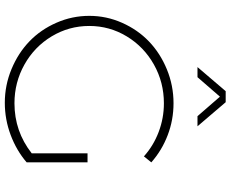

<svg xmlns="http://www.w3.org/2000/svg" viewBox="-100 -857 958 798"><g transform="rotate(90 379.0 -458.0)"><path d="M409.2 -700.2Q478.5 -700.2 541.7 -676Q605 -651.9 654.8 -607.9L629.9 -577.1Q585.9 -616.7 528.6 -638.4Q471.2 -660.2 409.2 -660.2Q322.3 -660.2 248.3 -618.7Q174.3 -577.1 131.1 -505.6Q87.9 -434.1 87.9 -350.1Q87.9 -265.6 131.1 -193.8Q174.3 -122.1 248.3 -80.6Q322.3 -39.1 409.2 -39.1Q525.9 -39.1 617.2 -110.8V-342.8H654.8V-89.8Q605.5 -47.4 540.8 -23.2Q476.1 1 407.2 1Q334 1 267.1 -26.9Q200.2 -54.7 151.6 -101.6Q103 -148.4 74.5 -213.6Q45.9 -278.8 45.9 -350.1Q45.9 -421.4 74.7 -486.3Q103.5 -551.3 152.3 -598.1Q201.2 -645 268.3 -672.6Q335.4 -700.2 409.2 -700.2ZM258.8 -799.8 358.9 -917H404.8L504.9 -799.8H462.9L381.8 -893.1L300.8 -799.8Z"/></g></svg>

Font: Trueno UltraLight
Style: Regular
Weight: 250
Designer: Julieta Ulanovsky
Foundry: Julieta Ulanovsky
Version: Version 3.001b | FøM Fix